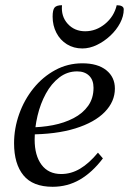

<svg xmlns="http://www.w3.org/2000/svg" viewBox="-20 -705 495 737"><path d="M182 12Q106 12 70 -32Q34 -76 34 -155Q34 -212 53.5 -267Q73 -322 108.5 -366Q144 -410 192 -436Q240 -462 296 -462Q355 -462 388 -435.5Q421 -409 421 -365Q421 -315 382 -275Q343 -235 269 -212Q195 -189 89 -189L91 -216Q139 -216 183 -224.5Q227 -233 262.5 -251.5Q298 -270 318.5 -299Q339 -328 339 -368Q339 -398 322 -414.5Q305 -431 276 -431Q238 -431 207.5 -407.5Q177 -384 156 -345.5Q135 -307 124 -260.5Q113 -214 113 -169Q113 -108 139.5 -72.5Q166 -37 215 -37Q253 -37 287.5 -57.5Q322 -78 356 -119L375 -97Q334 -43 286.5 -15.5Q239 12 182 12ZM296 -519Q263 -519 237 -535Q211 -551 196.5 -579Q182 -607 182 -641Q182 -667 189.5 -676Q197 -685 218 -685Q214 -642 240 -613.5Q266 -585 307 -585Q349 -585 383.5 -613.5Q418 -642 428 -685Q441 -685 448 -681Q455 -677 455 -669Q455 -643 441 -616.5Q427 -590 403.5 -568Q380 -546 352 -532.5Q324 -519 296 -519Z"/></svg>

Font: Petrona
Style: Italic
Weight: 400
Italic angle: -9°
Designer: Ringo R. Seeber
Foundry: Ringo R. Seeber
Version: Version 2.001; ttfautohint (v1.8.3)